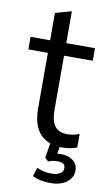

<svg xmlns="http://www.w3.org/2000/svg" viewBox="-95 -709 539 948"><g transform="rotate(10 175.0 -235.0)"><path d="M257 9Q183 9 144 -33.5Q105 -76 105 -162V-439H7V-502H105V-639L186 -662V-502H330V-439H186V-171Q186 -111 206.5 -85.5Q227 -60 268 -60Q287 -60 302 -63.5Q317 -67 329 -72V-4Q315 2 295.5 5.5Q276 9 257 9ZM228 192Q202 192 178.5 187Q155 182 138 173L152 129Q170 137 186.5 141Q203 145 225 145Q252 145 268 135.5Q284 126 284 108Q284 80 246 80Q235 80 224.5 81.5Q214 83 199 89L182 73L197 -20H248L235 55L211 49Q222 46 234 44Q246 42 256 42Q292 42 316 60Q340 78 340 110Q340 147 309 169.5Q278 192 228 192Z"/></g></svg>

Font: Mulish ExtraLight
Style: Regular
Weight: 400
Version: Version 3.603